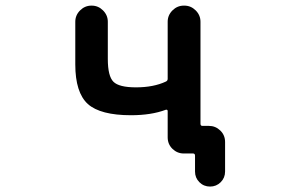

<svg xmlns="http://www.w3.org/2000/svg" viewBox="-20 -567 1040 686"><path d="M676.8 45.9V-10.7Q676.8 -18.6 669.9 -18.6H636.7Q613.3 -18.6 596.2 -35.2Q579.1 -51.8 579.1 -76.2V-170.9Q579.1 -172.9 577.1 -174.3Q575.2 -175.8 572.3 -174.8Q520.5 -155.3 448.2 -155.3Q338.9 -155.3 293.9 -195.3Q249 -236.3 249 -336.9V-489.3Q249 -512.7 266.1 -529.8Q283.2 -546.9 306.6 -546.9H307.6Q331.1 -546.9 348.1 -529.8Q365.2 -512.7 365.2 -489.3V-356.4Q365.2 -294.9 385.3 -274.9Q405.3 -254.9 465.8 -254.9Q528.3 -254.9 572.3 -275.4Q579.1 -278.3 579.1 -285.2V-489.3Q579.1 -512.7 596.2 -529.8Q613.3 -546.9 636.7 -546.9H638.7Q662.1 -546.9 679.2 -529.8Q696.3 -512.7 696.3 -489.3V-125Q696.3 -117.2 703.1 -117.2H726.6Q750 -117.2 767.1 -100.6Q784.2 -84 784.2 -59.6V45.9Q784.2 68.4 768.6 84Q752.9 99.6 730.5 99.6Q708 99.6 692.4 84Q676.8 68.4 676.8 45.9Z"/></svg>

Font: Rounded Mgen+ 1m medium
Style: Regular
Weight: 500
Designer: [Source Han Sans]
Ryoko NISHIZUKA  (kana & ideographs); Paul D. Hunt (Latin, Greek & Cyrillic); Wenlong ZHANG  (bopomofo
Version: Version 1.059.20150602